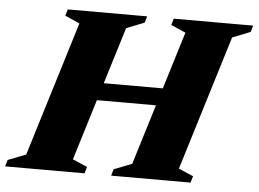

<svg xmlns="http://www.w3.org/2000/svg" viewBox="-83 -739 1080 802"><g transform="rotate(5 456.5 -338.0)"><path d="M219.5 -309 240.5 -382H697L676.5 -309ZM223 -622 161.5 -649 169.5 -676H502.5L494.5 -649L419 -619L245.5 -54L307 -27.5L299 0H-34L-26 -27.5L49.5 -57ZM667.5 -622 606 -649 614 -676H947L939 -649L863.5 -619L690 -54L751.5 -27.5L743.5 0H410.5L418.5 -27.5L494 -57Z"/></g></svg>

Font: Newsreader 16pt 16pt ExtraBold
Style: Italic
Weight: 800
Italic angle: -17°
Version: Version 1.003